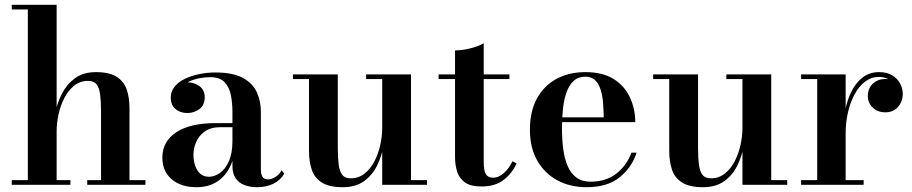

<svg xmlns="http://www.w3.org/2000/svg" viewBox="-20 -770 3802 800"><path d="M29 0V-19.5H96V-730.5H29V-750H216V-19.5H273.5V0ZM343.5 0V-19.5H401V-306Q401 -348 397.2 -376.2Q393.5 -404.5 382.2 -418.8Q371 -433 347.5 -433Q314 -433 289.2 -413.2Q264.5 -393.5 248.2 -362Q232 -330.5 224 -293.8Q216 -257 216 -224L202 -222Q202 -257 210.2 -299.2Q218.5 -341.5 238.5 -380.5Q258.5 -419.5 293 -444.5Q327.5 -469.5 379.5 -469.5Q436 -469.5 466.2 -450Q496.5 -430.5 508 -396.8Q519.5 -363 519.5 -319.5V-19.5H586V0Z M1050.5 10Q1022 10 998.8 1.2Q975.5 -7.5 962 -27Q948.5 -46.5 948.5 -78V-304.5Q948.5 -340.5 942 -373.5Q935.5 -406.5 915.8 -427.5Q896 -448.5 856 -448.5Q834 -448.5 809.8 -443.8Q785.5 -439 764.2 -428.5Q743 -418 729.5 -402Q716 -386 716 -363H692.5Q692.5 -392 713.2 -409.5Q734 -427 761 -427Q789 -427 811 -411Q833 -395 833 -365Q833 -331.5 810.5 -315.2Q788 -299 761 -299Q731 -299 711.2 -315.8Q691.5 -332.5 691.5 -363Q691.5 -389 707.5 -408.8Q723.5 -428.5 750.2 -441.5Q777 -454.5 810 -461.2Q843 -468 877 -468Q950.5 -468 991.8 -445.5Q1033 -423 1050 -385.8Q1067 -348.5 1067 -304.5V-62Q1067 -45.5 1073.2 -34Q1079.5 -22.5 1098 -22.5Q1110.5 -22.5 1127.2 -32.5Q1144 -42.5 1153.5 -61L1164 -46.5Q1150.5 -20.5 1120.8 -5.2Q1091 10 1050.5 10ZM799 10Q734 10 695.2 -23.2Q656.5 -56.5 656.5 -113.5Q656.5 -180.5 714.2 -218.8Q772 -257 878.5 -257H995V-240H897.5Q857.5 -240 833 -222.2Q808.5 -204.5 797.2 -178Q786 -151.5 786 -125.5Q786 -101.5 792.8 -80.8Q799.5 -60 813.8 -46.8Q828 -33.5 850.5 -33.5Q874 -33.5 896.8 -49.8Q919.5 -66 934 -99Q948.5 -132 948.5 -182.5H960.5Q960.5 -124.5 941.2 -81.2Q922 -38 885.8 -14Q849.5 10 799 10Z M1408 10Q1351 10 1320.5 -9.8Q1290 -29.5 1278.8 -63.5Q1267.5 -97.5 1267.5 -141V-440.5H1200.5V-460H1387.5V-154Q1387.5 -112 1391.2 -83.8Q1395 -55.5 1406.2 -41.2Q1417.5 -27 1441 -27Q1474.5 -27 1499.2 -46.8Q1524 -66.5 1540.2 -98Q1556.5 -129.5 1564.5 -166.2Q1572.5 -203 1572.5 -236L1585.5 -238Q1585.5 -203 1577.8 -160.8Q1570 -118.5 1550.8 -79.5Q1531.5 -40.5 1496.8 -15.2Q1462 10 1408 10ZM1572.5 0V-440.5H1505.5V-460H1692.5V-19.5H1759V0Z M1986.5 7Q1941 7 1917.2 -10Q1893.5 -27 1884.8 -54.8Q1876 -82.5 1876 -114.5V-560Q1905.5 -560 1939.8 -568.5Q1974 -577 1995.5 -590V-95.5Q1995.5 -58 2004.8 -43.8Q2014 -29.5 2035 -29.5Q2057.5 -29.5 2079.5 -49Q2101.5 -68.5 2115.5 -98.5L2132.5 -89Q2113 -46.5 2077.8 -19.8Q2042.5 7 1986.5 7ZM1807.5 -440.5V-460H2102.5V-440.5Z M2424 10Q2356.5 10 2303.2 -18.2Q2250 -46.5 2219 -100Q2188 -153.5 2188 -230Q2188 -306.5 2217.5 -360Q2247 -413.5 2299 -441.5Q2351 -469.5 2419 -469.5Q2492 -469.5 2537.8 -440.2Q2583.5 -411 2605.2 -363.2Q2627 -315.5 2627 -261H2255V-281H2495.5Q2495 -308.5 2493 -338.2Q2491 -368 2483.5 -393.5Q2476 -419 2460.8 -434.8Q2445.5 -450.5 2419 -450.5Q2389.5 -450.5 2370.5 -433.2Q2351.5 -416 2340.8 -386Q2330 -356 2325.8 -317.5Q2321.5 -279 2321.5 -236Q2321.5 -189.5 2326.8 -149.2Q2332 -109 2345 -78.5Q2358 -48 2381.2 -30.5Q2404.5 -13 2440.5 -13Q2505.5 -13 2548.8 -47.2Q2592 -81.5 2611 -134H2632.5Q2613 -72.5 2561.8 -31.2Q2510.5 10 2424 10Z M2909 10Q2852 10 2821.5 -9.8Q2791 -29.5 2779.8 -63.5Q2768.5 -97.5 2768.5 -141V-440.5H2701.5V-460H2888.5V-154Q2888.5 -112 2892.2 -83.8Q2896 -55.5 2907.2 -41.2Q2918.5 -27 2942 -27Q2975.5 -27 3000.2 -46.8Q3025 -66.5 3041.2 -98Q3057.5 -129.5 3065.5 -166.2Q3073.5 -203 3073.5 -236L3086.5 -238Q3086.5 -203 3078.8 -160.8Q3071 -118.5 3051.8 -79.5Q3032.5 -40.5 2997.8 -15.2Q2963 10 2909 10ZM3073.5 0V-440.5H3006.5V-460H3193.5V-19.5H3260V0Z M3492 -214Q3492 -261.5 3500.8 -307Q3509.5 -352.5 3528 -389.2Q3546.5 -426 3575 -447.8Q3603.5 -469.5 3643 -469.5Q3675 -469.5 3697 -456.5Q3719 -443.5 3730.2 -422.5Q3741.5 -401.5 3741.5 -378Q3741.5 -347 3721.8 -324.5Q3702 -302 3669.5 -302Q3636.5 -302 3616.2 -321.8Q3596 -341.5 3596 -369.5Q3596 -402.5 3617.2 -421.8Q3638.5 -441 3669 -441Q3689.5 -441 3705.8 -432.2Q3722 -423.5 3731.2 -409.2Q3740.5 -395 3740.5 -378H3721Q3721 -397.5 3710.8 -413.8Q3700.5 -430 3682.5 -439.8Q3664.5 -449.5 3641 -449.5Q3610.5 -449.5 3585 -430.2Q3559.5 -411 3541.2 -377.8Q3523 -344.5 3513.2 -302Q3503.5 -259.5 3503.5 -214ZM3503.5 -460V-19.5H3578.5V0H3318V-19.5H3385V-440.5H3318V-460Z"/></svg>

Font: Bodoni Moda 11pt SemiBold
Style: Regular
Weight: 600
Designer: Owen Earl
Foundry: indestructible type
Version: Version 2.004